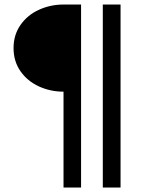

<svg xmlns="http://www.w3.org/2000/svg" viewBox="-20 -710 667 850"><path d="M261.2 -304.2Q203.1 -304.2 152.3 -327.4Q101.6 -350.6 70.8 -394.5Q40 -438.5 40 -497.1Q40 -555.7 70.8 -599.6Q101.6 -643.6 152.3 -666.7Q203.1 -689.9 261.2 -689.9H338.9V120.1H261.2ZM435.1 120.1V-689.9H513.7V120.1Z"/></svg>

Font: Acari Sans SemiBold
Style: Regular
Weight: 600
Designer: Alfredo Marco Pradil and Stefan Peev
Foundry: Hanken Design Co.
Version: Version 1.045;January 11, 2019;FontCreator 11.5.0.2425 64-bi